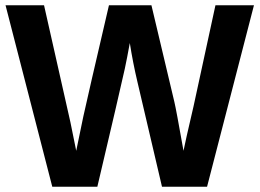

<svg xmlns="http://www.w3.org/2000/svg" viewBox="-20 -708 984 728"><path d="M942.9 -688 765.1 0H594.2L501 -397.9Q483.9 -470.2 472.2 -544.9Q461.4 -485.4 453.1 -446.8Q433.6 -358.4 349.1 0H178.2L1 -688H147L247.1 -244.1L269 -136.2L295.9 -266.1Q312 -340.3 393.1 -688H554.2L641.1 -321.8Q647.5 -295.9 675.8 -136.2L688 -192.9L713.9 -305.2L796.9 -688Z"/></svg>

Font: Libra Sans Modern
Style: Bold
Weight: 700
Foundry: Stefan Peev, Context Ltd
Version: Version 1.000